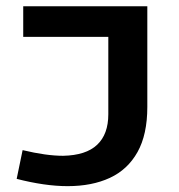

<svg xmlns="http://www.w3.org/2000/svg" viewBox="-20 -602 586 630"><path d="M202.1 8.8Q164.1 8.8 122.1 2.7Q80.1 -3.4 34.7 -15.1L54.2 -109.4Q131.8 -90.8 187 -90.8Q262.2 -92.3 298.8 -127Q335.4 -161.6 335.4 -227.1V-481H56.2V-581.5H463.4V-251Q463.4 -160.6 431.2 -103Q398.9 -45.4 340.3 -18.3Q281.7 8.8 202.1 8.8Z"/></svg>

Font: Heebo SemiBold
Style: Regular
Weight: 600
Designer: Oded Ezer
Foundry: Ezer Type House
Version: Version 3.100